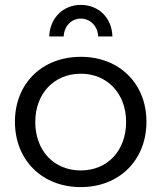

<svg xmlns="http://www.w3.org/2000/svg" viewBox="-20 -761 659 784"><path d="M240 -612C242 -654 271 -685 310 -685C349 -685 379 -654 381 -612H439C437 -688 383 -741 310 -741C238 -741 184 -688 181 -612ZM310 -529C152 -529 41 -420 41 -264C41 -107 152 3 310 3C467 3 578 -107 578 -264C578 -420 467 -529 310 -529ZM310 -460C418 -460 495 -379 495 -263C495 -145 418 -65 310 -65C201 -65 124 -145 124 -263C124 -379 201 -460 310 -460Z"/></svg>

Font: Juman Normal
Style: Regular
Weight: 300
Designer: Bandar Raffah (Arabic) Julieta Ulanovsky (Latin)
Foundry: Caramella
Version: Version 5.022;PS 005.022;hotconv 1.0.88;makeotf.lib2.5.64775